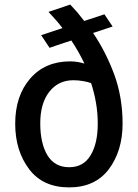

<svg xmlns="http://www.w3.org/2000/svg" viewBox="-20 -814 609 845"><path d="M519.5 -269.5Q519.5 -386.7 482.4 -487.3Q445.3 -586.9 389.6 -668.9Q418.9 -678.7 475.6 -697.3Q466.8 -710.9 439.5 -751Q417 -744.1 350.6 -721.7Q335.9 -741.2 320.3 -759.8Q303.7 -777.3 289.1 -793.9Q256.8 -783.2 193.4 -761.7Q209 -745.1 224.6 -727.5Q240.2 -710 254.9 -690.4Q223.6 -679.7 161.1 -659.2Q169.9 -645.5 198.2 -603.5Q221.7 -612.3 293.9 -635.7Q309.6 -612.3 324.2 -586.9Q338.9 -560.5 351.6 -534.2Q338.9 -538.1 323.2 -541Q306.6 -543.9 289.1 -543.9Q178.7 -543.9 113.3 -468.8Q46.9 -392.6 46.9 -269.5Q46.9 -150.4 108.4 -69.3Q168.9 10.7 284.2 10.7Q398.4 10.7 459 -69.3Q519.5 -150.4 519.5 -269.5ZM410.2 -269.5Q410.2 -182.6 378.9 -130.9Q347.7 -78.1 284.2 -78.1Q220.7 -78.1 188.5 -130.9Q157.2 -183.6 157.2 -271.5Q157.2 -358.4 196.3 -409.2Q236.3 -460.9 302.7 -460.9Q326.2 -460.9 345.7 -457Q365.2 -454.1 380.9 -448.2Q394.5 -407.2 402.3 -362.3Q410.2 -318.4 410.2 -269.5Z"/></svg>

Font: DaxlinePro-Medium
Style: Medium
Weight: 400
Designer: Hans Reichel
Version: Version 7.502; 2006